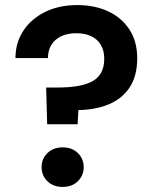

<svg xmlns="http://www.w3.org/2000/svg" viewBox="-20 -732 607 757"><path d="M166 -242 162 -387H210Q248 -387 281 -392Q314 -397 338.5 -408.5Q363 -420 377 -442.5Q391 -465 391 -501Q391 -532 378 -554.5Q365 -577 340 -589Q315 -601 281 -601Q246 -601 221 -589Q196 -577 182.5 -555Q169 -533 169 -503H41Q41 -563 71.5 -610Q102 -657 157 -684.5Q212 -712 285 -712Q353 -712 406 -687.5Q459 -663 490 -616Q521 -569 521 -502Q521 -433 491.5 -388Q462 -343 409.5 -321Q357 -299 289 -298L286 -242ZM227 5Q190 5 167 -17.5Q144 -40 144 -73Q144 -106 167 -128.5Q190 -151 227 -151Q264 -151 287 -128.5Q310 -106 310 -73Q310 -40 287 -17.5Q264 5 227 5Z"/></svg>

Font: DM Sans 9pt
Style: Bold
Weight: 700
Version: Version 4.004;gftools[0.9.30]